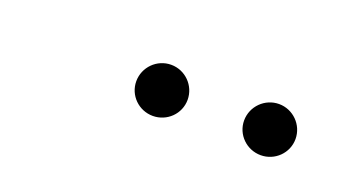

<svg xmlns="http://www.w3.org/2000/svg" viewBox="-25 -842 635 343"><g transform="rotate(20 293.0 -670.5)"><path d="M262.7 -621.6C289.6 -621.6 311.5 -643.1 311.5 -669.9C311.5 -696.8 289.6 -718.8 262.7 -718.8C235.8 -718.8 213.9 -696.8 213.9 -669.9C213.9 -643.1 235.8 -621.6 262.7 -621.6ZM467.8 -621.6C494.6 -621.6 516.6 -643.1 516.6 -669.9C516.6 -696.8 494.6 -718.8 467.8 -718.8C440.9 -718.8 418.9 -696.8 418.9 -669.9C418.9 -643.1 440.9 -621.6 467.8 -621.6Z"/></g></svg>

Font: Cascadia Code PL ExtraLight
Style: Italic
Weight: 200
Italic angle: -10°
Monospace: yes
Designer: Aaron Bell
Foundry: Saja Typeworks
Version: Version 2404.023